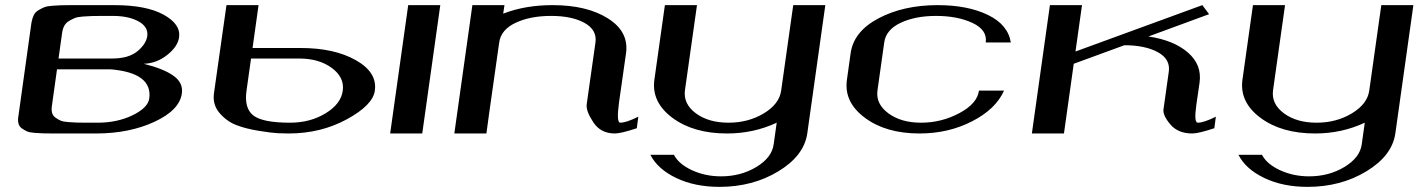

<svg xmlns="http://www.w3.org/2000/svg" viewBox="-20 -520 5539 748"><path d="M202.1 -250 182.6 -110.4Q179.7 -93.8 182.6 -81.5Q185.5 -69.3 195.8 -62Q206.1 -54.7 215.8 -50.3Q225.6 -45.9 245.6 -44.4Q265.6 -43 278.8 -42.5Q292 -42 318.4 -42H360.4Q436.5 -42 496.1 -70.8Q555.7 -99.6 561.5 -135.7Q575.2 -236.3 410.2 -250ZM102.5 -431.6Q105.5 -448.2 111.3 -460.4Q117.2 -472.7 129.4 -480Q141.6 -487.3 152.3 -491.7Q163.1 -496.1 184.1 -497.6Q205.1 -499 218.3 -499.5Q231.4 -500 257.8 -500H424.8Q549.8 -500 617.2 -462.9Q684.6 -425.8 677.7 -375Q672.9 -338.9 631.8 -306.2Q590.8 -273.4 540 -271.5Q618.2 -252 656.2 -224.6Q694.3 -197.3 688.5 -156.2Q679.7 -90.8 581.5 -45.4Q483.4 0 354.5 0H187.5Q161.1 0 147.9 -0.5Q134.8 -1 114.7 -2.4Q94.7 -3.9 85 -8.3Q75.2 -12.7 64.9 -20Q54.7 -27.3 51.8 -39.6Q48.8 -51.8 51.8 -68.4ZM416 -292Q480.5 -292 514.6 -319.8Q548.8 -347.7 553.7 -378.9Q558.6 -415 520 -436.5Q481.4 -458 418.9 -458H377Q350.6 -458 337.4 -457.5Q324.2 -457 303.2 -455.6Q282.2 -454.1 271.5 -449.7Q260.7 -445.3 248.5 -438Q236.3 -430.7 230 -418.5Q223.6 -406.2 221.7 -389.6L208 -292Z M813.5 -156.2 862.3 -500H987.3L963.9 -333H1151.4Q1282.2 -333 1366.2 -285.6Q1450.2 -238.3 1440.4 -167Q1432.6 -110.4 1331.1 -55.2Q1229.5 0 1104.5 0Q1085 0 1062.5 -1Q1040 -2 988.3 -10.3Q936.5 -18.6 899.4 -33.2Q862.3 -47.9 835 -80.1Q807.6 -112.3 813.5 -156.2ZM1695.3 -500 1625 0H1500L1570.3 -500ZM958 -292 940.4 -167Q930.7 -98.6 966.8 -70.3Q1002.9 -42 1110.4 -42Q1188.5 -42 1248.5 -78.6Q1308.6 -115.2 1315.4 -167Q1322.3 -218.8 1272.5 -255.4Q1222.7 -292 1145.5 -292Z M1945.3 -500 1940.4 -466.8Q2025.4 -500 2132.8 -500Q2266.6 -500 2348.6 -448.2Q2430.7 -396.5 2418.9 -312.5L2391.6 -121.1Q2380.9 -42 2396.5 -42Q2419.9 -42 2466.8 -65.4L2460.9 -20.5Q2399.4 0 2375 0Q2320.3 0 2291.5 -43.5Q2262.7 -86.9 2265.6 -113.3L2299.8 -354.5Q2306.6 -403.3 2257.3 -430.7Q2208 -458 2127 -458Q2045.9 -458 1988.8 -431.2Q1931.6 -404.3 1924.8 -354.5L1885.7 -79.1L1875 0H1750L1820.3 -500Z M3195.3 -500 3125 0Q3112.3 86.9 3012.2 147.5Q2912.1 208 2783.2 208Q2686.5 208 2614.3 173.3Q2542 138.7 2513.7 83H2605.5Q2624 119.1 2675.8 143.1Q2727.5 167 2789.1 167Q2866.2 167 2926.8 130.4Q2987.3 93.8 2994.1 42L3005.9 -42Q2916 0 2812.5 0Q2681.6 0 2599.6 -61Q2517.6 -122.1 2529.3 -209L2570.3 -500H2695.3L2648.4 -168Q2641.6 -115.2 2690.9 -78.6Q2740.2 -42 2818.4 -42Q2895.5 -42 2956.1 -78.6Q3016.6 -115.2 3023.4 -168L3070.3 -500Z M3918 -354.5H3820.3Q3827.1 -403.3 3768.6 -430.7Q3710 -458 3627 -458Q3545.9 -458 3488.8 -431.2Q3431.6 -404.3 3424.8 -354.5L3398.4 -167Q3391.6 -115.2 3440.9 -78.6Q3490.2 -42 3568.4 -42Q3647.5 -42 3717.3 -79.1Q3787.1 -116.2 3793.9 -167H3891.6Q3859.4 -94.7 3767.1 -47.4Q3674.8 0 3562.5 0Q3431.6 0 3349.6 -61Q3267.6 -122.1 3279.3 -208L3293.9 -312.5Q3305.7 -397.5 3402.8 -448.7Q3500 -500 3632.8 -500Q3750 -500 3828.6 -461.9Q3907.2 -423.8 3918 -354.5Z M4195.3 -500 4169.9 -319.3 4664.1 -500 4690.4 -464.8 4454.1 -377.9Q4552.7 -363.3 4607.9 -315.4Q4663.1 -267.6 4653.3 -198.2L4640.6 -110.4Q4630.9 -42 4646.5 -42Q4669.9 -42 4716.8 -65.4L4710.9 -20.5Q4649.4 0 4625 0Q4569.3 0 4539.6 -35.2Q4509.8 -70.3 4512.7 -93.8L4533.2 -239.3Q4541 -289.1 4491.2 -316.4Q4441.4 -343.8 4360.4 -343.8L4163.1 -271.5L4125 0H4000L4070.3 -500Z M5486.3 -500 5416 0Q5403.3 86.9 5303.2 147.5Q5203.1 208 5074.2 208Q4977.5 208 4905.3 173.3Q4833 138.7 4804.7 83H4896.5Q4915 119.1 4966.8 143.1Q5018.6 167 5080.1 167Q5157.2 167 5217.8 130.4Q5278.3 93.8 5285.2 42L5296.9 -42Q5207 0 5103.5 0Q4972.7 0 4890.6 -61Q4808.6 -122.1 4820.3 -209L4861.3 -500H4986.3L4939.5 -168Q4932.6 -115.2 4981.9 -78.6Q5031.2 -42 5109.4 -42Q5186.5 -42 5247.1 -78.6Q5307.6 -115.2 5314.5 -168L5361.3 -500Z"/></svg>

Font: okolaks
Style: BoldItalic
Weight: 600
Width: 8
Italic angle: -8°
Version: Version 000.6.0